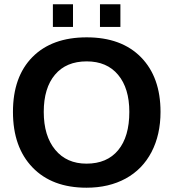

<svg xmlns="http://www.w3.org/2000/svg" viewBox="-20 -874 818 904"><path d="M735.8 -347.2Q735.8 -239.7 693.4 -158.2Q650.9 -76.7 571.8 -33.4Q492.7 9.8 387.2 9.8Q225.1 9.8 133.1 -85.7Q41 -181.2 41 -347.2Q41 -512.7 132.8 -605.5Q224.6 -698.2 388.2 -698.2Q551.8 -698.2 643.8 -604.5Q735.8 -510.7 735.8 -347.2ZM588.9 -347.2Q588.9 -458.5 536.1 -521.7Q483.4 -585 388.2 -585Q291.5 -585 238.8 -522.2Q186 -459.5 186 -347.2Q186 -233.9 240 -168.7Q293.9 -103.5 387.2 -103.5Q483.9 -103.5 536.4 -167Q588.9 -230.5 588.9 -347.2ZM450.7 -747.1V-854H546.9V-747.1ZM229 -747.1V-854H323.7V-747.1Z"/></svg>

Font: Liberation Sans
Style: Bold
Weight: 700
Designer: Steve Matteson
Foundry: Ascender Corporation
Version: Version 2.1.5